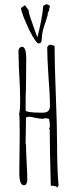

<svg xmlns="http://www.w3.org/2000/svg" viewBox="-20 -884 367 915"><path d="M222 1Q217 -184 217 -267L214 -271L218 -280Q218 -298 214 -317L199 -321Q190 -318 179 -318Q171 -318 146 -323Q129 -328 115 -328L104 -324Q104 -289 103 -261Q102 -233 102 -198L104 -194Q104 -166 107 -110Q110 -55 110 -27Q110 -16 106 -8.5Q102 -1 94 -1Q72 -1 72 -61Q72 -112 73 -153L74 -244Q74 -335 71 -342Q76 -352 76 -408Q76 -456 72 -525L70 -564L68 -642Q68 -649 73 -655Q78 -661 85 -661Q105 -661 105 -603Q105 -535 104 -480Q102 -425 102 -359Q102 -347 178 -347H182Q201 -347 209.5 -354.5Q218 -362 218 -380Q218 -433 211 -518Q205 -610 205 -656Q205 -662 210 -666.5Q215 -671 222 -671L231 -668Q238 -667 240 -665Q240 -587 246 -432Q252 -276 252 -198Q252 -80 259 0L252 11Q252 1 222 1ZM189 -361 191 -359H189ZM80 -846 99 -859 116 -836Q116 -828 124 -802Q134 -774 143.5 -746Q153 -718 158 -706Q181 -793 186 -856L200 -864Q218 -861 218 -852Q218 -851 214 -841L215 -836L207 -821L208 -815L197 -779Q179 -731 179 -698Q179 -677 164 -677Q155 -677 135 -712Q115 -747 98 -789Q81 -831 80 -846Z"/></svg>

Font: Amatic SC
Style: Regular
Weight: 400
Designer: Multiple Designers
Foundry: Vernon Adams
Version: Version 2.505